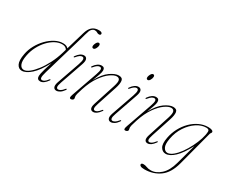

<svg xmlns="http://www.w3.org/2000/svg" viewBox="-134 -1188 2280 1897"><g transform="rotate(30 1006.0 -239.0)"><path d="M368.5 -49.5Q329 7.5 289 7.5Q251.5 7.5 251.5 -33Q251.5 -44 255.2 -62.5Q259 -81 268.5 -114.5Q278 -148 296.5 -205Q240 -95.5 182.5 -44Q125 7.5 78.5 7.5Q42 7.5 22.8 -29.8Q3.5 -67 19 -148Q29 -202.5 57 -253.5Q85 -304.5 124.2 -344.8Q163.5 -385 208.5 -409Q253.5 -433 298.5 -433Q323 -433 337.5 -426.5Q352 -420 359.5 -410L421 -618.5Q436 -671 464.8 -696.2Q493.5 -721.5 542 -721.5Q560.5 -721.5 570 -715.8Q579.5 -710 579.5 -701.5Q579.5 -695 575.2 -690Q571 -685 561 -685Q546 -685 535.5 -692.8Q525 -700.5 506.5 -700.5Q489.5 -700.5 474.5 -686Q459.5 -671.5 453.5 -647Q446 -627.5 442 -610.8Q438 -594 431.5 -571.5L293.5 -101.5Q279 -52 280.5 -32Q282 -12 300 -12Q311 -12 325 -20.5Q339 -29 359 -55.5Q364 -63 369.5 -59.5Q373.5 -56.5 368.5 -49.5ZM45 -147.5Q31.5 -79.5 46 -44.8Q60.5 -10 92.5 -10Q118.5 -10 152.5 -36.5Q186.5 -63 222.2 -109.5Q258 -156 289.2 -217.2Q320.5 -278.5 341 -347.5L353.5 -390Q346.5 -403 333.2 -411.2Q320 -419.5 296.5 -419.5Q257.5 -419.5 217.5 -398Q177.5 -376.5 142.2 -338.8Q107 -301 81.2 -251.8Q55.5 -202.5 45 -147.5Z M582.5 -536Q565 -536 565 -556.5Q565 -566 570 -579.2Q575 -592.5 583.2 -602.8Q591.5 -613 601 -613Q618 -613 618 -592.5Q618 -576 607 -556Q596 -536 582.5 -536ZM474 -85Q460 -45.5 463.5 -28.8Q467 -12 483 -12Q494 -12 509 -20.5Q524 -29 544 -54Q550 -62 555 -59Q559 -55.5 553.5 -47Q533.5 -18.5 512.8 -5.5Q492 7.5 473 7.5Q449.5 7.5 440.5 -12.5Q431.5 -32.5 445.5 -73.5L535.5 -331.5Q551 -376.5 548.2 -395Q545.5 -413.5 528.5 -413.5Q516 -413.5 502 -404.2Q488 -395 467.5 -370.5Q461.5 -363 457 -366Q452 -369.5 458 -377.5Q496.5 -432.5 539 -432.5Q562.5 -432.5 571.5 -412.2Q580.5 -392 565.5 -348.5Z M656 -366Q651 -369 657 -378Q695.5 -432.5 740 -432.5Q775 -432.5 775 -395.5Q775 -377 763.5 -344Q752 -311 734 -264Q783.5 -355 839 -393.8Q894.5 -432.5 935 -432.5Q978 -432.5 982.8 -399.8Q987.5 -367 969 -310.5L896 -88Q881.5 -44.5 884.5 -28.2Q887.5 -12 903 -12Q913.5 -12 927.8 -20.5Q942 -29 962.5 -55Q968.5 -62.5 972.5 -59.5Q977 -55.5 972 -49Q950 -18.5 931 -5.5Q912 7.5 893 7.5Q869 7.5 861 -12Q853 -31.5 866 -71L945.5 -317.5Q963.5 -373.5 955.5 -394Q947.5 -414.5 922 -414.5Q893 -414.5 849.8 -384.2Q806.5 -354 762.8 -291.8Q719 -229.5 687.5 -133.5Q671.5 -84 667.8 -67.8Q664 -51.5 664 -43.5Q664 -34.5 666.2 -28.5Q668.5 -22.5 668.5 -14.5Q668.5 -5.5 659.5 1Q650.5 7.5 639.5 7.5Q626.5 7.5 625 -3.2Q623.5 -14 633 -40.5L734.5 -329.5Q751.5 -377.5 748.8 -395.5Q746 -413.5 729 -413.5Q715.5 -413.5 700.8 -403.8Q686 -394 668 -371.5Q661 -362.5 656 -366Z M1203.5 -536Q1186 -536 1186 -556.5Q1186 -566 1191 -579.2Q1196 -592.5 1204.2 -602.8Q1212.5 -613 1222 -613Q1239 -613 1239 -592.5Q1239 -576 1228 -556Q1217 -536 1203.5 -536ZM1095 -85Q1081 -45.5 1084.5 -28.8Q1088 -12 1104 -12Q1115 -12 1130 -20.5Q1145 -29 1165 -54Q1171 -62 1176 -59Q1180 -55.5 1174.5 -47Q1154.5 -18.5 1133.8 -5.5Q1113 7.5 1094 7.5Q1070.5 7.5 1061.5 -12.5Q1052.5 -32.5 1066.5 -73.5L1156.5 -331.5Q1172 -376.5 1169.2 -395Q1166.5 -413.5 1149.5 -413.5Q1137 -413.5 1123 -404.2Q1109 -395 1088.5 -370.5Q1082.5 -363 1078 -366Q1073 -369.5 1079 -377.5Q1117.5 -432.5 1160 -432.5Q1183.5 -432.5 1192.5 -412.2Q1201.5 -392 1186.5 -348.5Z M1277 -366Q1272 -369 1278 -378Q1316.5 -432.5 1361 -432.5Q1396 -432.5 1396 -395.5Q1396 -377 1384.5 -344Q1373 -311 1355 -264Q1404.5 -355 1460 -393.8Q1515.5 -432.5 1556 -432.5Q1599 -432.5 1603.8 -399.8Q1608.5 -367 1590 -310.5L1517 -88Q1502.5 -44.5 1505.5 -28.2Q1508.5 -12 1524 -12Q1534.5 -12 1548.8 -20.5Q1563 -29 1583.5 -55Q1589.5 -62.5 1593.5 -59.5Q1598 -55.5 1593 -49Q1571 -18.5 1552 -5.5Q1533 7.5 1514 7.5Q1490 7.5 1482 -12Q1474 -31.5 1487 -71L1566.5 -317.5Q1584.5 -373.5 1576.5 -394Q1568.5 -414.5 1543 -414.5Q1514 -414.5 1470.8 -384.2Q1427.5 -354 1383.8 -291.8Q1340 -229.5 1308.5 -133.5Q1292.5 -84 1288.8 -67.8Q1285 -51.5 1285 -43.5Q1285 -34.5 1287.2 -28.5Q1289.5 -22.5 1289.5 -14.5Q1289.5 -5.5 1280.5 1Q1271.5 7.5 1260.5 7.5Q1247.5 7.5 1246 -3.2Q1244.5 -14 1254 -40.5L1355.5 -329.5Q1372.5 -377.5 1369.8 -395.5Q1367 -413.5 1350 -413.5Q1336.5 -413.5 1321.8 -403.8Q1307 -394 1289 -371.5Q1282 -362.5 1277 -366Z M1895.5 14.5Q1863 138 1788.8 191.5Q1714.5 245 1615.5 245Q1585 245 1572.2 238Q1559.5 231 1559.5 221.5Q1559.5 205 1584.5 205Q1604.5 205 1625.2 213.5Q1646 222 1673.5 222Q1732.5 222 1786 174Q1839.5 126 1866.5 27.5L1929 -201Q1873 -93 1819.2 -42.8Q1765.5 7.5 1720 7.5Q1683 7.5 1661.8 -27Q1640.5 -61.5 1655.5 -139Q1667 -199 1695.2 -252Q1723.5 -305 1764.2 -345.8Q1805 -386.5 1853.8 -409.5Q1902.5 -432.5 1955 -432.5Q1981.5 -432.5 1997 -426Q2012.5 -419.5 2012.5 -408.5Q2012.5 -400.5 2007 -394.5Q2001.5 -388.5 1999.5 -381ZM1681.5 -142Q1668.5 -71.5 1685.5 -40.5Q1702.5 -9.5 1730 -9.5Q1759.5 -9.5 1792.8 -36.8Q1826 -64 1857.8 -108Q1889.5 -152 1915.5 -203.8Q1941.5 -255.5 1957.5 -305.2Q1973.5 -355 1974.5 -392.5Q1975.5 -418 1941.5 -418Q1887 -418 1832.8 -382.2Q1778.5 -346.5 1737.2 -284.2Q1696 -222 1681.5 -142Z"/></g></svg>

Font: Fraunces 144pt S050 Thin
Style: Italic
Weight: 100
Italic angle: -16°
Version: Version 1.000; ttfautohint (v1.8.3)